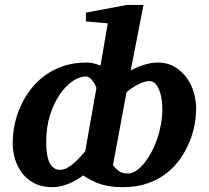

<svg xmlns="http://www.w3.org/2000/svg" viewBox="-20 -757 857 789"><path d="M647 -307.1Q647 -338.4 642.1 -360.6Q637.2 -382.8 629.6 -397Q622.1 -411.1 613 -417.5Q604 -423.8 595.2 -423.8Q574.2 -423.8 548.6 -410.6Q522.9 -397.5 500 -377.9L444.3 -79.1Q452.1 -66.4 467 -55.2Q481.9 -43.9 505.4 -43.9Q522 -43.9 538.8 -54.9Q555.7 -65.9 571.3 -84.7Q586.9 -103.5 600.8 -128.9Q614.7 -154.3 625 -183.6Q635.3 -212.9 641.1 -244.4Q647 -275.9 647 -307.1ZM376 -394Q376.5 -396 373 -403.8Q369.6 -411.6 363.8 -420.4Q357.9 -429.2 349.9 -436Q341.8 -442.9 333 -442.9Q306.6 -442.9 278.1 -423.3Q249.5 -403.8 225.3 -368.4Q201.2 -333 185.5 -283.7Q169.9 -234.4 169.9 -174.8Q169.9 -114.3 184.6 -86.7Q199.2 -59.1 227.1 -59.1Q239.7 -59.1 252.7 -65.4Q265.6 -71.8 278.6 -82.5Q291.5 -93.3 304.4 -106.7Q317.4 -120.1 330.1 -134.8ZM517.1 -467.8Q544.4 -481.9 573 -491Q601.6 -500 627.9 -500Q668 -500 697.8 -482.2Q727.5 -464.4 747.3 -437Q767.1 -409.7 776.6 -376Q786.1 -342.3 786.1 -311Q786.1 -281.2 779.8 -245.6Q773.4 -210 758.8 -174.1Q744.1 -138.2 720.9 -104.7Q697.8 -71.3 664.3 -45.2Q630.9 -19 586.2 -3.4Q541.5 12.2 484.4 12.2Q457 12.2 435.1 9Q413.1 5.9 393.8 -0.2Q374.5 -6.3 357.2 -15.4Q339.8 -24.4 321.8 -36.1Q308.6 -25.9 293.2 -17.1Q277.8 -8.3 261.5 -1.7Q245.1 4.9 228.5 8.5Q211.9 12.2 195.8 12.2Q152.3 12.2 121.3 -3.9Q90.3 -20 70.6 -46.1Q50.8 -72.3 41.5 -104.5Q32.2 -136.7 32.2 -168.9Q32.2 -207 40.5 -246.6Q48.8 -286.1 65.7 -322.8Q82.5 -359.4 107.7 -391.8Q132.8 -424.3 166.5 -448.2Q200.2 -472.2 242.4 -486.1Q284.7 -500 335 -500Q353.5 -500 368.4 -495.6Q383.3 -491.2 393.1 -487.8L422.9 -661.1L333 -668.9V-705.1L502 -736.8H569.8Z"/></svg>

Font: Charis SIL Phon
Style: Bold Italic
Weight: 700
Italic angle: -11°
Foundry: SIL International
Version: Version 5.000